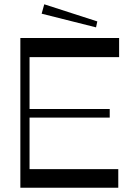

<svg xmlns="http://www.w3.org/2000/svg" viewBox="-20 -878 621 898"><path d="M75.2 0V-700.2H537.1V-610.8H118.2V-368.2H493.2V-328.1H118.2V-86.9H533.2V0ZM429.2 -750 174.8 -814 187 -857.9 435.1 -777.8Z"/></svg>

Font: Ribes
Style: Regular
Weight: 400
Designer: Luigi Gorlero
Foundry: Collletttivo
Version: Version 2.100;Glyphs 3.2 (3217)